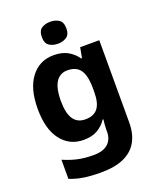

<svg xmlns="http://www.w3.org/2000/svg" viewBox="-178 -865 988 1208"><g transform="rotate(-20 316.0 -260.5)"><path d="M255 -556Q312 -556 350 -534.5Q388 -513 413 -477H418L431 -546H559V4Q559 81 529 133.5Q499 186 438.5 213Q378 240 285 240Q222 240 172 232.5Q122 225 78 207V79Q123 99 170.5 110Q218 121 280 121Q343 121 375.5 92Q408 63 408 12V-3Q408 -15 409.5 -35Q411 -55 413 -70H408Q385 -34 347.5 -12Q310 10 254 10Q160 10 103.5 -63Q47 -136 47 -272Q47 -408 104 -482Q161 -556 255 -556ZM304 -437Q271 -437 247.5 -418Q224 -399 212.5 -362Q201 -325 201 -270Q201 -188 227.5 -148Q254 -108 307 -108Q337 -108 358 -117Q379 -126 392 -143.5Q405 -161 411.5 -188Q418 -215 418 -252V-274Q418 -329 407 -365Q396 -401 371 -419Q346 -437 304 -437ZM308 -761Q341 -761 365.5 -745.5Q390 -730 390 -687Q390 -646 365.5 -630Q341 -614 308 -614Q274 -614 250 -630Q226 -646 226 -687Q226 -730 250 -745.5Q274 -761 308 -761Z"/></g></svg>

Font: Noto Sans Khmer
Style: Bold
Weight: 700
Version: Version 2.003